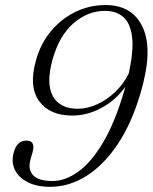

<svg xmlns="http://www.w3.org/2000/svg" viewBox="-20 -730 604 760"><path d="M179.5 9.5Q125.5 9.5 89.8 -8.8Q54 -27 39.2 -57.2Q24.5 -87.5 33.5 -123Q45.5 -173.5 84.5 -173.5Q121.5 -173.5 109 -127.5L101 -100Q89.5 -59.5 111 -36.5Q132.5 -13.5 187.5 -13.5Q238 -13.5 289.5 -50.2Q341 -87 388 -166Q435 -245 472.5 -373Q474.5 -380 476 -386.5Q439 -334 382.2 -303.2Q325.5 -272.5 266.5 -272.5Q176.5 -272.5 134.8 -330Q93 -387.5 122.5 -491.5Q141 -558 182 -607Q223 -656 278.8 -683Q334.5 -710 398 -710Q505 -710 545.8 -620.2Q586.5 -530.5 536 -360.5Q500.5 -240 444.8 -157.5Q389 -75 320.8 -32.8Q252.5 9.5 179.5 9.5ZM188 -494.5Q161.5 -398 189.5 -348.8Q217.5 -299.5 288 -299.5Q325.5 -299.5 364.5 -317.2Q403.5 -335 436.5 -366.5Q469.5 -398 489.5 -439Q509.5 -529.5 502.8 -584Q496 -638.5 468 -662.8Q440 -687 396 -687Q328 -687 271.5 -638.5Q215 -590 188 -494.5Z"/></svg>

Font: Fraunces 144pt Soft Light
Style: Italic
Weight: 300
Italic angle: -16°
Version: Version 1.000;[b76b70a41]